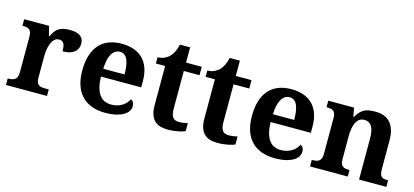

<svg xmlns="http://www.w3.org/2000/svg" viewBox="-58 -1080 3256 1509"><g transform="rotate(15 1570.5 -325.0)"><path d="M354 0H20V-53.2H22.9Q40 -53.2 54.2 -55.7Q68.4 -58.1 78.6 -65.7Q88.9 -73.2 94.5 -87.4Q100.1 -101.6 100.1 -125V-415Q100.1 -437 95 -450.4Q89.8 -463.9 80.3 -471.2Q70.8 -478.5 57.6 -480.7Q44.4 -482.9 27.8 -482.9H24.9V-536.1H227.1L247.1 -458H252Q261.7 -480.5 273.4 -497.3Q285.2 -514.2 301.5 -525.4Q317.9 -536.6 340.1 -542.2Q362.3 -547.9 393.1 -547.9Q452.1 -547.9 480 -527.1Q507.8 -506.3 507.8 -466.8Q507.8 -420.9 474.6 -395.5Q441.4 -370.1 380.9 -370.1Q380.9 -390.6 378.7 -406.2Q376.5 -421.9 370.8 -432.1Q365.2 -442.4 355.7 -447.8Q346.2 -453.1 332 -453.1Q314.5 -453.1 301.8 -444.3Q289.1 -435.5 280.3 -421.6Q271.5 -407.7 265.9 -390.1Q260.3 -372.6 257.1 -354.7Q253.9 -336.9 252.9 -320.8Q252 -304.7 252 -293V-120.1Q252 -98.1 257.3 -84.7Q262.7 -71.3 272 -64.5Q281.2 -57.6 294.2 -55.4Q307.1 -53.2 321.8 -53.2H354Z M819.8 -483.9Q777.8 -483.9 753.2 -442.4Q728.5 -400.9 726.1 -320.8H898.9Q898.9 -358.9 894.5 -389.2Q890.1 -419.4 880.6 -440.4Q871.1 -461.4 856.2 -472.7Q841.3 -483.9 819.8 -483.9ZM829.1 9.8Q765.6 9.8 717 -8.8Q668.5 -27.3 635.7 -62.5Q603 -97.7 586.4 -148.7Q569.8 -199.7 569.8 -265.1Q569.8 -335.4 586.4 -388.7Q603 -441.9 634.8 -477.5Q666.5 -513.2 712.6 -531Q758.8 -548.8 817.9 -548.8Q872.1 -548.8 915.5 -533.4Q959 -518.1 989.3 -487.8Q1019.5 -457.5 1035.6 -412.6Q1051.8 -367.7 1051.8 -308.1V-256.8H724.1Q725.6 -206.5 735.1 -170.4Q744.6 -134.3 761.5 -110.8Q778.3 -87.4 802.5 -76.2Q826.7 -64.9 857.9 -64.9Q883.8 -64.9 905.8 -71Q927.7 -77.1 945.6 -88.1Q963.4 -99.1 976.8 -114Q990.2 -128.9 999 -146Q1025.9 -131.3 1025.9 -97.2Q1025.9 -75.7 1014.2 -56.4Q1002.4 -37.1 978 -22.5Q953.6 -7.8 916.7 1Q879.9 9.8 829.1 9.8Z M1407.7 -70.8Q1427.2 -70.8 1445.1 -73.5Q1462.9 -76.2 1478.5 -80.1V-15.1Q1470.7 -11.2 1457.3 -6.8Q1443.8 -2.4 1426 1.2Q1408.2 4.9 1385.7 7.3Q1363.3 9.8 1336.9 9.8Q1303.2 9.8 1275.9 1.7Q1248.5 -6.3 1229.5 -25.1Q1210.4 -43.9 1200.2 -74Q1189.9 -104 1189.9 -147.9V-467.8H1114.7V-519Q1147 -519 1172.4 -531.7Q1197.8 -544.4 1212.9 -561Q1243.7 -593.3 1258.8 -660.2H1341.8V-536.1H1469.7V-467.8H1341.8V-158.2Q1341.8 -112.8 1357.2 -91.8Q1372.6 -70.8 1407.7 -70.8Z M1812.5 -70.8Q1832 -70.8 1849.9 -73.5Q1867.7 -76.2 1883.3 -80.1V-15.1Q1875.5 -11.2 1862.1 -6.8Q1848.6 -2.4 1830.8 1.2Q1813 4.9 1790.5 7.3Q1768.1 9.8 1741.7 9.8Q1708 9.8 1680.7 1.7Q1653.3 -6.3 1634.3 -25.1Q1615.2 -43.9 1605 -74Q1594.7 -104 1594.7 -147.9V-467.8H1519.5V-519Q1551.8 -519 1577.1 -531.7Q1602.5 -544.4 1617.7 -561Q1648.4 -593.3 1663.6 -660.2H1746.6V-536.1H1874.5V-467.8H1746.6V-158.2Q1746.6 -112.8 1762 -91.8Q1777.3 -70.8 1812.5 -70.8Z M2200.2 -483.9Q2158.2 -483.9 2133.5 -442.4Q2108.9 -400.9 2106.4 -320.8H2279.3Q2279.3 -358.9 2274.9 -389.2Q2270.5 -419.4 2261 -440.4Q2251.5 -461.4 2236.6 -472.7Q2221.7 -483.9 2200.2 -483.9ZM2209.5 9.8Q2146 9.8 2097.4 -8.8Q2048.8 -27.3 2016.1 -62.5Q1983.4 -97.7 1966.8 -148.7Q1950.2 -199.7 1950.2 -265.1Q1950.2 -335.4 1966.8 -388.7Q1983.4 -441.9 2015.1 -477.5Q2046.9 -513.2 2093 -531Q2139.2 -548.8 2198.2 -548.8Q2252.4 -548.8 2295.9 -533.4Q2339.4 -518.1 2369.6 -487.8Q2399.9 -457.5 2416 -412.6Q2432.1 -367.7 2432.1 -308.1V-256.8H2104.5Q2106 -206.5 2115.5 -170.4Q2125 -134.3 2141.8 -110.8Q2158.7 -87.4 2182.9 -76.2Q2207 -64.9 2238.3 -64.9Q2264.2 -64.9 2286.1 -71Q2308.1 -77.1 2325.9 -88.1Q2343.8 -99.1 2357.2 -114Q2370.6 -128.9 2379.4 -146Q2406.2 -131.3 2406.2 -97.2Q2406.2 -75.7 2394.5 -56.4Q2382.8 -37.1 2358.4 -22.5Q2334 -7.8 2297.1 1Q2260.3 9.8 2209.5 9.8Z M2893.1 0V-329.1Q2893.1 -361.3 2888.9 -386.5Q2884.8 -411.6 2875.2 -428.7Q2865.7 -445.8 2850.3 -454.8Q2835 -463.9 2813 -463.9Q2788.1 -463.9 2771.5 -451.2Q2754.9 -438.5 2744.9 -417.2Q2734.9 -396 2730.5 -367.9Q2726.1 -339.8 2726.1 -309.1V-118.2Q2726.1 -97.2 2731.2 -84.5Q2736.3 -71.8 2745.6 -64.7Q2754.9 -57.6 2768.3 -55.4Q2781.7 -53.2 2798.3 -53.2H2801.3V0H2494.1V-53.2H2496.1Q2513.2 -53.2 2527.3 -55.4Q2541.5 -57.6 2552 -64.9Q2562.5 -72.3 2568.4 -85.9Q2574.2 -99.6 2574.2 -122.1V-418Q2574.2 -439 2569.1 -451.7Q2564 -464.4 2554.4 -471.4Q2544.9 -478.5 2531.7 -480.7Q2518.6 -482.9 2502 -482.9H2499V-536.1H2709L2722.2 -464.8H2727.1Q2742.2 -493.2 2759 -509.8Q2775.9 -526.4 2794.9 -535.2Q2814 -543.9 2835.2 -546.4Q2856.4 -548.8 2879.9 -548.8Q2918.5 -548.8 2949.2 -537.6Q2980 -526.4 3001.2 -502.9Q3022.5 -479.5 3033.7 -443.1Q3044.9 -406.7 3044.9 -356V-124Q3044.9 -100.6 3049.1 -86.7Q3053.2 -72.8 3061.5 -65.4Q3069.8 -58.1 3082.5 -55.7Q3095.2 -53.2 3112.3 -53.2H3115.2V0Z"/></g></svg>

Font: Sahl Naskh
Style: Bold
Weight: 700
Designer: Pascal Zoghbi
Version: Version 1.001